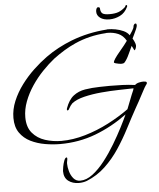

<svg xmlns="http://www.w3.org/2000/svg" viewBox="-65 -808 946 1145"><g transform="rotate(-5 408.0 -236.0)"><path d="M361 281Q323 281 297.5 261.5Q272 242 272 202Q272 196 275.5 176.5Q279 157 285.5 140Q292 123 300 123Q304 123 304 129Q304 136 302 144Q300 152 300 160Q300 180 307 205.5Q314 231 329.5 249.5Q345 268 370 268Q407 268 444.5 239.5Q482 211 517 166Q552 121 582.5 70Q613 19 636.5 -27Q660 -73 673 -102Q583 -36 483 2Q383 40 270 40Q226 40 179.5 32Q133 24 93.5 4.5Q54 -15 29.5 -50Q5 -85 5 -139Q5 -190 26 -240Q47 -290 81 -335.5Q115 -381 155.5 -419Q196 -457 235 -485Q271 -511 310.5 -532Q350 -553 391 -569Q443 -589 496 -600.5Q549 -612 604 -616Q606 -617 609 -617Q612 -617 614 -617Q633 -617 658 -612.5Q683 -608 705.5 -597.5Q728 -587 739 -570Q745 -578 755.5 -595Q766 -612 766 -620Q766 -625 770 -631Q774 -637 779 -637Q784 -637 785 -632.5Q786 -628 786 -625Q786 -619 779.5 -603Q773 -587 765 -571.5Q757 -556 754 -549Q759 -542 765 -528Q771 -514 771 -506Q771 -500 768 -490.5Q765 -481 759 -478Q759 -478 753 -490.5Q747 -503 745 -506Q735 -486 722 -457Q709 -428 694 -411Q690 -407 684.5 -406Q679 -405 674 -405Q671 -405 660.5 -406.5Q650 -408 640.5 -411Q631 -414 631 -417Q631 -425 642 -441Q653 -457 669 -476Q685 -495 699 -512.5Q713 -530 719 -539Q701 -571 672 -583.5Q643 -596 608 -596Q605 -596 602 -596Q599 -596 596 -595Q499 -589 413 -551Q377 -535 343.5 -514.5Q310 -494 278 -470Q243 -442 207 -404.5Q171 -367 141.5 -323Q112 -279 94 -231.5Q76 -184 76 -137Q76 -78 105.5 -43Q135 -8 181.5 7Q228 22 279 22Q348 22 421.5 0.5Q495 -21 563.5 -56.5Q632 -92 687 -132Q698 -159 708.5 -187Q719 -215 731 -242L734 -253Q700 -252 648 -251Q596 -250 540.5 -245Q485 -240 437.5 -228.5Q390 -217 363 -196Q356 -189 351.5 -182.5Q347 -176 342 -167Q341 -164 338 -160Q335 -156 330 -156Q327 -156 327 -161Q327 -165 328 -168Q346 -219 376 -242Q406 -265 446 -271.5Q486 -278 534 -279Q549 -279 564 -279.5Q579 -280 594 -280Q632 -280 670 -278.5Q708 -277 745 -272Q754 -281 769 -284.5Q784 -288 796 -288Q801 -288 808.5 -286.5Q816 -285 816 -278Q816 -274 813.5 -271Q811 -268 809 -265Q800 -252 792.5 -237Q785 -222 777 -208Q767 -190 757.5 -171.5Q748 -153 737 -135Q706 -79 674.5 -18Q643 43 605.5 99.5Q568 156 520 201.5Q472 247 408 273Q397 277 385 279Q373 281 361 281ZM628 -675Q592 -675 572 -690Q552 -705 552 -727Q552 -738 555.5 -745.5Q559 -753 565 -753Q576 -753 576 -745Q577 -723 588 -714.5Q599 -706 631 -706Q663 -706 683.5 -713.5Q704 -721 725 -740Q727 -742 729 -747Q731 -752 732 -752Q737 -752 738.5 -748.5Q740 -745 738 -741Q721 -705 690.5 -690Q660 -675 628 -675Z"/></g></svg>

Font: Bonheur Royale
Style: Regular
Weight: 400
Designer: Robert E. Leuschke
Foundry: Robert E. Leuschke
Version: Version 1.010; ttfautohint (v1.8.3)